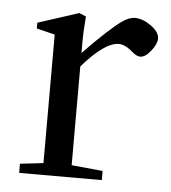

<svg xmlns="http://www.w3.org/2000/svg" viewBox="-40 -484 465 521"><g transform="rotate(5 192.0 -223.0)"><path d="M30.8 0V-24.9L94.2 -32.2V-382.3L44.4 -394.5V-410.2L155.8 -446.3L174.3 -438.5Q170.9 -400.9 170.9 -366.2V-338.9Q239.3 -409.2 271.5 -432.1Q291 -446.3 307.6 -446.3Q328.6 -446.3 351.6 -429.9Q374.5 -413.6 374.5 -395.5Q374.5 -381.3 359.4 -362.1Q344.2 -342.8 330.6 -342.8Q320.8 -342.8 309.6 -352.5Q287.6 -372.1 270 -372.1Q231.4 -372.1 170.9 -302.2V-33.2L255.9 -24.9V0Z"/></g></svg>

Font: Elstob
Style: Regular
Weight: 400
Designer: Peter S. Baker
Version: Version 1.015